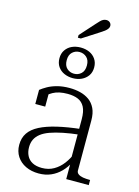

<svg xmlns="http://www.w3.org/2000/svg" viewBox="-141 -1034 811 1121"><g transform="rotate(15 264.5 -474.0)"><path d="M383 -305V-271Q327 -265 283 -256Q239 -247 207 -235.5Q175 -224 154.5 -208Q134 -192 124 -171.5Q114 -151 114 -124Q114 -95 125.5 -72.5Q137 -50 160 -38Q183 -26 217 -26Q257 -26 288.5 -44Q320 -62 343 -92.5Q366 -123 380 -159L382 -106Q365 -71 339.5 -45Q314 -19 281 -4.5Q248 10 207 10Q163 10 128.5 -6.5Q94 -23 74.5 -53Q55 -83 55 -123Q55 -165 75.5 -195Q96 -225 137 -246Q178 -267 239.5 -281.5Q301 -296 383 -305ZM372 0V-109H369V-360Q369 -408 355 -434.5Q341 -461 315 -472Q289 -483 252 -483Q198 -483 164 -464Q130 -445 111 -418Q110 -426 112 -434Q114 -442 118 -449Q122 -456 128.5 -461Q135 -466 144 -467V-377H84V-462Q99 -474 122.5 -487.5Q146 -501 179 -510Q212 -519 254 -519Q288 -519 318.5 -511.5Q349 -504 373 -487Q397 -470 411 -441Q425 -412 425 -368V-66Q425 -53 436 -45Q447 -37 465 -34Q483 -31 507 -31H508V0ZM195 -672Q195 -639 213 -622.5Q231 -606 256 -606Q281 -606 299 -622.5Q317 -639 317 -672Q317 -704 299 -720.5Q281 -737 256 -737Q231 -737 213 -720.5Q195 -704 195 -672ZM361 -672Q361 -642 346.5 -621.5Q332 -601 308.5 -590Q285 -579 256 -579Q228 -579 204 -589.5Q180 -600 165.5 -621Q151 -642 151 -672Q151 -701 165.5 -722Q180 -743 203.5 -753.5Q227 -764 256 -764Q285 -764 308.5 -753.5Q332 -743 346.5 -722Q361 -701 361 -672ZM303 -919 224 -831V-815H242L340 -878Q356 -888 366.5 -896Q377 -904 383 -912.5Q389 -921 389 -930Q389 -942 380.5 -950Q372 -958 359 -958Q349 -958 340 -953.5Q331 -949 322.5 -940Q314 -931 303 -919Z"/></g></svg>

Font: Roboto Serif 36pt ExtraLight
Style: Regular
Weight: 250
Designer: Greg Gazdowicz
Foundry: Commercial Type
Version: Version 1.008